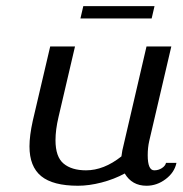

<svg xmlns="http://www.w3.org/2000/svg" viewBox="-20 -590 590 620"><path d="M75.2 0ZM249 -570.3H479L469.7 -530.3H239.7ZM461.9 -134.8Q457 -113.3 457 -88.9Q457 -40 478 -40Q491.7 -40 502.7 -47.1Q513.7 -54.2 516.1 -64H549.8Q543.5 -33.2 515.1 -11.7Q486.8 9.8 453.1 9.8Q406.2 9.8 382.8 -29.8Q348.6 -11.2 308.1 -0.7Q267.6 9.8 231.9 9.8Q150.9 9.8 113 -21.2Q75.2 -52.2 75.2 -117.2Q75.2 -151.9 85.9 -200.2L142.1 -439.9H222.2L168.9 -211.9Q159.2 -170.9 159.2 -137.2Q159.2 -83.5 185.3 -61.8Q211.4 -40 257.8 -40Q315.4 -40 372.1 -85Q372.1 -86.4 375 -104L453.1 -439.9H533.2Z"/></svg>

Font: Pfennig
Style: Italic
Weight: 500
Italic angle: -13°
Version: Version 20120410 ; ttfautohint (v0.8)